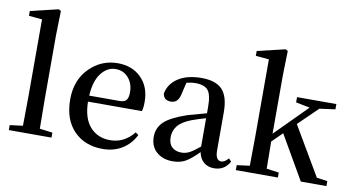

<svg xmlns="http://www.w3.org/2000/svg" viewBox="-79 -1012 2248 1225"><g transform="rotate(10 1044.5 -399.5)"><path d="M224.6 -43 307.6 -32.2V0H31.2V-32.2L115.2 -43Q117.2 -166 117.2 -232.4V-732.4L31.2 -740.2V-771.5L211.9 -814.5L226.6 -805.7L222.7 -649.4V-232.4Q222.7 -166 224.6 -43Z M498 -305.7H694.3Q726.6 -305.7 738.8 -321.3Q751 -336.9 751 -371.1Q751 -427.7 718.8 -464.8Q686.5 -502 635.7 -502Q582 -502 543 -452.1Q503.9 -402.3 498 -305.7ZM846.7 -266.6H497.1Q499 -158.2 548.3 -103.5Q597.7 -48.8 677.7 -48.8Q769.5 -48.8 831.1 -126L850.6 -112.3Q820.3 -51.8 766.1 -18.6Q711.9 14.6 640.6 14.6Q524.4 14.6 453.6 -58.6Q382.8 -131.8 382.8 -261.7Q382.8 -386.7 459.5 -463.9Q536.1 -541 642.6 -541Q737.3 -541 795.4 -482.4Q853.5 -423.8 853.5 -328.1Q853.5 -288.1 846.7 -266.6Z M1257.8 -109.4V-293Q1213.9 -281.2 1166 -263.7Q1104.5 -239.3 1080.1 -207.5Q1055.7 -175.8 1055.7 -134.8Q1055.7 -92.8 1078.6 -71.3Q1101.6 -49.8 1140.6 -49.8Q1167 -49.8 1190.9 -62Q1214.8 -74.2 1257.8 -109.4ZM1446.3 -66.4 1462.9 -47.9Q1429.7 12.7 1362.3 12.7Q1321.3 12.7 1294.9 -10.3Q1268.6 -33.2 1260.7 -74.2Q1212.9 -25.4 1178.2 -5.4Q1143.6 14.6 1093.8 14.6Q1030.3 14.6 989.7 -21Q949.2 -56.6 949.2 -119.1Q949.2 -176.8 990.2 -216.3Q1031.2 -255.9 1137.7 -292Q1237.3 -320.3 1257.8 -325.2V-366.2Q1257.8 -445.3 1234.4 -473.6Q1210.9 -502 1153.3 -502Q1125 -502 1094.7 -494.1L1077.1 -419.9Q1065.4 -358.4 1017.6 -358.4Q970.7 -358.4 964.8 -402.3Q977.5 -466.8 1035.6 -503.9Q1093.8 -541 1185.5 -541Q1278.3 -541 1320.3 -496.1Q1362.3 -451.2 1362.3 -349.6V-103.5Q1362.3 -38.1 1400.4 -38.1Q1421.9 -38.1 1446.3 -66.4Z M2019.5 -42 2088.9 -32.2V0H1922.9L1758.8 -284.2L1692.4 -218.8Q1692.4 -150.4 1694.3 -43L1774.4 -32.2V0H1502V-32.2L1585 -43Q1586.9 -160.2 1586.9 -232.4V-732.4L1501 -740.2V-771.5L1681.6 -814.5L1696.3 -805.7L1692.4 -649.4V-269.5L1896.5 -474.6L1805.7 -492.2V-526.4H2060.5V-492.2L1959 -478.5L1834 -357.4Z"/></g></svg>

Font: Bpmf Zihi Serif SemiBold
Style: SemiBold
Weight: 600
Foundry: But Ko
Version: Version 1.320